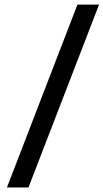

<svg xmlns="http://www.w3.org/2000/svg" viewBox="-20 -830 458 850"><path d="M10.7 0 322.8 -809.6H418.5L106 0Z"/></svg>

Font: Oswald
Style: Medium
Weight: 500
Designer: Vernon Adams
Foundry: Vernon Adams
Version: 3.0; ttfautohint (v0.94.23-7a4d-dirty) -l 8 -r 50 -G 150 -x 